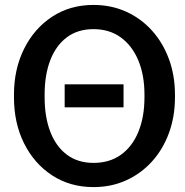

<svg xmlns="http://www.w3.org/2000/svg" viewBox="-20 -741 744 771"><path d="M355.5 10.3Q261.2 10.3 189.2 -36.9Q117.2 -84 76.7 -165.3Q36.1 -246.6 36.1 -350.1V-360.8Q36.1 -463.4 76.7 -544.9Q117.2 -626.5 189.2 -673.8Q261.2 -721.2 355.5 -721.2Q426.8 -721.2 486.6 -694.1Q546.4 -667 590.3 -618.2Q634.3 -569.3 658.4 -503.7Q682.6 -438 682.6 -360.8V-350.1Q682.6 -272.5 658.4 -206.8Q634.3 -141.1 590.3 -92.5Q546.4 -43.9 486.6 -16.8Q426.8 10.3 355.5 10.3ZM355.5 -86.9Q420.4 -86.9 466.1 -119.9Q511.7 -152.8 535.9 -212.2Q560.1 -271.5 560.1 -350.1V-361.8Q560.1 -439 535.6 -498Q511.2 -557.1 465.3 -590.6Q419.4 -624 355.5 -624Q292 -624 248 -590.8Q204.1 -557.6 181.6 -498.5Q159.2 -439.5 159.2 -361.8V-350.1Q159.2 -271.5 181.9 -212.2Q204.6 -152.8 248.5 -119.9Q292.5 -86.9 355.5 -86.9ZM239.7 -310.1V-402.3H476.1V-310.1Z"/></svg>

Font: Roboto Slab Medium
Style: Regular
Weight: 500
Designer: Google
Version: Version 2.001; ttfautohint (v1.8.3)